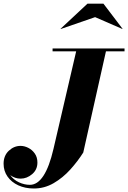

<svg xmlns="http://www.w3.org/2000/svg" viewBox="-52 -1020 714 1070"><path d="M478 -924.5 287 -858.5 285.5 -859.5 435.5 -999.5H524.5L631 -859.5L630 -858.5ZM241 -750H642V-734H538.5L412 -170Q381.5 -121.5 339.8 -75.2Q298 -29 246.8 0.8Q195.5 30.5 137 30.5Q88 30.5 49.8 12.8Q11.5 -5 -10.2 -36.2Q-32 -67.5 -32 -107.5Q-32 -152.5 -3 -179.8Q26 -207 62.5 -207Q84 -207 105.8 -196Q127.5 -185 142 -164.2Q156.5 -143.5 156.5 -114Q156.5 -74.5 127.2 -49.5Q98 -24.5 62.5 -24.5Q31.5 -24.5 5 -44Q23.5 -18 53.5 -4Q83.5 10 114.5 10Q199.5 10 246 -190L372.5 -734H241Z"/></svg>

Font: Bodoni* 96
Style: Bold Italic
Weight: 700
Italic angle: -13°
Version: Version 2.2